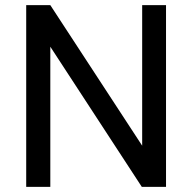

<svg xmlns="http://www.w3.org/2000/svg" viewBox="-20 -731 753 751"><path d="M629.4 -710.9V0H534.7L176.8 -548.3V0H82.5V-710.9H176.8L536.1 -161.1V-710.9Z"/></svg>

Font: Roboto21382017
Style: Regular
Weight: 400
Designer: Christian Robertson
Foundry: Google
Version: Version 2.138; 2017